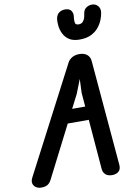

<svg xmlns="http://www.w3.org/2000/svg" viewBox="-134 -1425 1046 1505"><g transform="rotate(-10 389.0 -672.0)"><path d="M68.5 0Q46 0 28 -11.2Q10 -22.5 4.2 -42.8Q-1.5 -63 12.5 -90L449 -928Q460 -949.5 483.8 -964.2Q507.5 -979 544 -979Q579.5 -979 603 -961Q626.5 -943 629.5 -907.5L701.5 -69.5Q704.5 -34.5 685 -17.2Q665.5 0 633 0Q599 0 580.5 -16.8Q562 -33.5 559.5 -61L527 -458.5H359.5L151 -49Q137 -21.5 118 -10.8Q99 0 68.5 0ZM413.5 -566H517.5L508.5 -674.5L513 -786.5L469.5 -675.5ZM566.5 -1090.5Q515 -1090.5 484.2 -1110.8Q453.5 -1131 438.5 -1161.8Q423.5 -1192.5 420 -1224.5Q416.5 -1256.5 419.5 -1280.5Q425 -1313 445 -1328Q465 -1343 492.5 -1343Q529.5 -1343 542.2 -1322.5Q555 -1302 552.5 -1281Q548.5 -1250.5 550 -1235Q551.5 -1219.5 559 -1214.2Q566.5 -1209 580.5 -1209Q593 -1209 604.2 -1215.2Q615.5 -1221.5 624.2 -1238.8Q633 -1256 637 -1288Q641 -1314.5 661.2 -1329.2Q681.5 -1344 708.5 -1344Q736 -1344 754.8 -1323Q773.5 -1302 768 -1267.5Q764.5 -1244 752.8 -1213.8Q741 -1183.5 718.2 -1155.2Q695.5 -1127 658.5 -1108.8Q621.5 -1090.5 566.5 -1090.5Z"/></g></svg>

Font: Edu QLD Hand
Style: Regular
Weight: 400
Designer: Tina and Corey Anderson, Eben Sorkin
Foundry: Sorkin Type Co.
Version: Version 2.000